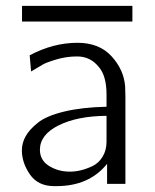

<svg xmlns="http://www.w3.org/2000/svg" viewBox="-20 -632 532 660"><path d="M55.2 -115.2Q55.2 -140.1 68.1 -163.6Q81.1 -187 110.6 -210.4Q140.1 -233.9 200.7 -248.5Q261.2 -263.2 346.2 -265.1V-307.1Q346.2 -372.1 318.8 -402.8Q290 -438 245.1 -438Q208 -438 173.1 -427.5Q138.2 -417 126.7 -409.9Q115.2 -402.8 86.9 -386.2L82 -441.9Q163.1 -484.9 246.1 -484.9Q321.3 -484.9 363.5 -438.5Q405.8 -392.1 410.2 -335L411.1 -300.8V0H348.1V-68.8Q286.1 8.3 172.9 7.8H166Q110.8 7.8 83 -32.2Q55.2 -72.3 55.2 -115.2ZM55.7 -558.1V-611.8H435.1V-558.1ZM117.2 -117.2Q117.2 -81.1 148.7 -61.5Q180.2 -42 220.2 -42Q238.3 -42 257.1 -46.4Q275.9 -50.8 297.4 -60.8Q318.8 -70.8 332.5 -93Q346.2 -115.2 346.2 -145V-233.9Q245.1 -232.9 181.2 -200.9Q117.2 -168.9 117.2 -117.2Z"/></svg>

Font: CMU Bright
Style: Roman
Weight: 500
Version: Version 0.7.0